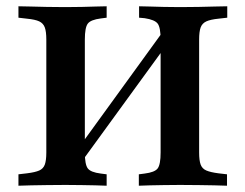

<svg xmlns="http://www.w3.org/2000/svg" viewBox="-20 -591 781 611"><path d="M127.4 -369.4V-465.3Q127.4 -490.3 122.6 -503.6Q117.7 -516.9 104.8 -523Q91.9 -529 66.1 -531.5L38.7 -534.7V-571Q55.6 -571 79 -570.2Q102.4 -569.4 128.6 -569Q154.8 -568.5 178.2 -568.5H187.9H196.8Q218.5 -568.5 241.1 -569Q263.7 -569.4 284.3 -570.2Q304.8 -571 319.4 -571V-534.7L300.8 -532.3Q268.5 -528.2 259.3 -515.7Q250 -503.2 250 -465.3V-369.4ZM491.1 -201.6V-465.3Q491.1 -503.2 481.9 -515.7Q472.6 -528.2 440.3 -533.1L422.6 -534.7V-571Q437.1 -571 457.7 -570.2Q478.2 -569.4 500.8 -569Q523.4 -568.5 544.4 -568.5H553.2H562.9Q587.1 -568.5 612.9 -569Q638.7 -569.4 662.5 -570.2Q686.3 -571 703.2 -571V-534.7L675 -531.5Q650 -529 636.7 -523Q623.4 -516.9 618.5 -503.6Q613.7 -490.3 613.7 -465.3V-201.6ZM178.2 -2.4Q154.8 -2.4 128.6 -2Q102.4 -1.6 79 -1.2Q55.6 -0.8 38.7 0V-36.3L66.1 -39.5Q91.9 -42.7 104.8 -48.4Q117.7 -54 122.6 -67.3Q127.4 -80.6 127.4 -105.6V-425.8H250V-105.6Q250 -67.7 259.3 -55.2Q268.5 -42.7 300.8 -38.7L319.4 -36.3V0Q304.8 -0.8 283.9 -1.2Q262.9 -1.6 240.3 -2Q217.7 -2.4 196.8 -2.4H187.9ZM225.8 -57.3V-114.5L515.3 -513.7L516.1 -456.5ZM544.4 -2.4Q523.4 -2.4 500.8 -2Q478.2 -1.6 457.7 -1.2Q437.1 -0.8 421.8 0V-36.3L440.3 -38.7Q472.6 -42.7 481.9 -55.2Q491.1 -67.7 491.1 -105.6V-201.6H613.7V-105.6Q613.7 -80.6 618.5 -67.3Q623.4 -54 636.7 -48.4Q650 -42.7 675 -39.5L702.4 -36.3V0Q686.3 -0.8 662.5 -1.2Q638.7 -1.6 612.9 -2Q587.1 -2.4 562.9 -2.4H553.2Z"/></svg>

Font: Playfair 9pt
Style: Bold
Weight: 700
Designer: Claus Eggers Sørensen
Foundry: Claus Eggers Sørensen
Version: Version 2.203